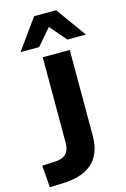

<svg xmlns="http://www.w3.org/2000/svg" viewBox="-146 -1004 707 1077"><g transform="rotate(-15 207.5 -465.0)"><path d="M4 10 -6 -118 73 -122Q101 -124 118.5 -133.5Q136 -143 145 -161.5Q154 -180 154 -207V-705H311V-206Q311 -141 287 -95Q263 -49 216 -24Q169 1 99 6ZM41 -765 167 -940H295L421 -765H313L231 -860L149 -765Z"/></g></svg>

Font: Nunito Sans 11pt ExtraBold
Style: Regular
Weight: 800
Version: Version 3.101;gftools[0.9.27]